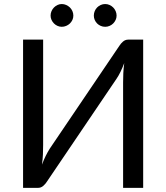

<svg xmlns="http://www.w3.org/2000/svg" viewBox="-20 -908 804 928"><path d="M672 -716.5V0H575V-509Q575 -530.5 576 -553.8Q577 -577 580.5 -603Q572 -580.5 562.5 -561Q553 -541.5 543 -527L207 -30.5Q200 -19 189 -9.5Q178 0 163.5 0H91.5V-716.5H188.5V-207Q188.5 -185.5 187.5 -162.2Q186.5 -139 183 -112.5Q191.5 -135.5 201.2 -155Q211 -174.5 220.5 -189.5L556.5 -686Q563.5 -697.5 574.5 -707Q585.5 -716.5 600 -716.5ZM334.5 -832.5Q334.5 -821.5 330 -811.8Q325.5 -802 317.8 -794.5Q310 -787 299.8 -782.8Q289.5 -778.5 278.5 -778.5Q268 -778.5 258.2 -782.8Q248.5 -787 241 -794.5Q233.5 -802 229 -811.8Q224.5 -821.5 224.5 -832.5Q224.5 -844 229 -854.2Q233.5 -864.5 241 -872Q248.5 -879.5 258.2 -884Q268 -888.5 278.5 -888.5Q289.5 -888.5 299.8 -884Q310 -879.5 317.8 -872Q325.5 -864.5 330 -854.2Q334.5 -844 334.5 -832.5ZM543.5 -832.5Q543.5 -821.5 539 -811.8Q534.5 -802 527 -794.5Q519.5 -787 509.5 -782.8Q499.5 -778.5 488.5 -778.5Q477 -778.5 467 -782.8Q457 -787 449.5 -794.5Q442 -802 437.8 -811.8Q433.5 -821.5 433.5 -832.5Q433.5 -844 437.8 -854.2Q442 -864.5 449.5 -872Q457 -879.5 467 -884Q477 -888.5 488.5 -888.5Q499.5 -888.5 509.5 -884Q519.5 -879.5 527 -872Q534.5 -864.5 539 -854.2Q543.5 -844 543.5 -832.5Z"/></svg>

Font: Lato-Regular
Style: Regular
Weight: 400
Designer: Lukasz Dziedzic with Adam Twardoch and Botio Nikoltchev
Foundry: tyPoland Lukasz Dziedzic
Version: Version 2.015; 2015-08-06; http://www.latofonts.com/